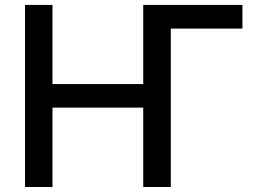

<svg xmlns="http://www.w3.org/2000/svg" viewBox="-20 -747 1033 767"><path d="M189.6 -727.3V-411.2H552.2V-727.3H948.5V-632.8H662.3V0H552.2V-317.1H189.6V0H79.9V-727.3Z"/></svg>

Font: Cannonade Med
Style: Regular
Weight: 500
Designer: Rasmus Andersson
Foundry: rsms
Version: Version 3.012;git-f93a4a705